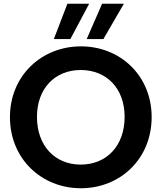

<svg xmlns="http://www.w3.org/2000/svg" viewBox="-20 -995 861 1023"><path d="M411 8C620 8 788 -148 788 -371C788 -592 621 -748 411 -748C202 -748 33 -592 33 -371C33 -148 202 8 411 8ZM177 -372C177 -525 274 -622 410 -622C547 -622 644 -525 644 -372C644 -217 547 -118 410 -118C274 -118 177 -217 177 -372ZM267 -787H355L455 -975H339ZM442 -787H531L640 -975H524Z"/></svg>

Font: Malmofest SemiBold
Style: Regular
Weight: 600
Designer: Jonny Pinhorn (Poppins), Kolossal
Version: Version 1.004;Glyphs 3.1.2 (3151)